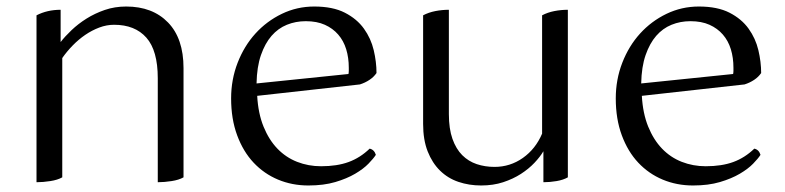

<svg xmlns="http://www.w3.org/2000/svg" viewBox="-20 -552 2409 589"><path d="M464 -312Q464 -397 429 -436.5Q394 -476 330 -476Q307 -476 284.5 -467.5Q262 -459 241.5 -445Q221 -431 203 -412.5Q185 -394 171 -374V-8Q157 0 134.5 3.5Q112 7 92 7V-505Q125 -522 166 -522V-423Q179 -440 199.5 -459.5Q220 -479 245.5 -495Q271 -511 301.5 -521.5Q332 -532 367 -532Q448 -532 495.5 -483Q543 -434 543 -343V-8Q529 0 506.5 3.5Q484 7 464 7Z M769 -258Q772 -204 788.5 -163.5Q805 -123 831 -96Q857 -69 891.5 -55.5Q926 -42 965 -42Q1014 -42 1049.5 -55Q1085 -68 1114 -96Q1128 -93 1133 -77Q1126 -66 1110.5 -50Q1095 -34 1069.5 -19Q1044 -4 1008.5 6.5Q973 17 926 17Q876 17 833 -1Q790 -19 758 -53Q726 -87 707.5 -137Q689 -187 689 -250Q689 -308 709 -359.5Q729 -411 763.5 -449Q798 -487 844.5 -509.5Q891 -532 944 -532Q1001 -532 1038 -513Q1075 -494 1096.5 -464Q1118 -434 1126.5 -398Q1135 -362 1135 -328Q1127 -316 1113.5 -307Q1100 -298 1084 -293ZM918 -487Q887 -487 860 -476Q833 -465 813 -442Q793 -419 780.5 -383Q768 -347 767 -296L1049 -325Q1050 -330 1050 -335Q1050 -340 1050 -344Q1050 -375 1042 -401Q1034 -427 1017.5 -446Q1001 -465 976.5 -476Q952 -487 918 -487Z M1497 -40Q1545 -40 1584 -67.5Q1623 -95 1643 -142V-505Q1660 -514 1680.5 -518Q1701 -522 1722 -522V-8Q1708 0 1687.5 3.5Q1667 7 1647 7V-88Q1637 -71 1619.5 -52.5Q1602 -34 1578 -18.5Q1554 -3 1523.5 7Q1493 17 1456 17Q1419 17 1386.5 6Q1354 -5 1330 -28.5Q1306 -52 1292 -87.5Q1278 -123 1278 -172V-505Q1295 -514 1315.5 -518Q1336 -522 1357 -522V-202Q1357 -157 1368 -126Q1379 -95 1398 -76Q1417 -57 1442.5 -48.5Q1468 -40 1497 -40Z M1949 -258Q1952 -204 1968.5 -163.5Q1985 -123 2011 -96Q2037 -69 2071.5 -55.5Q2106 -42 2145 -42Q2194 -42 2229.5 -55Q2265 -68 2294 -96Q2308 -93 2313 -77Q2306 -66 2290.5 -50Q2275 -34 2249.5 -19Q2224 -4 2188.5 6.5Q2153 17 2106 17Q2056 17 2013 -1Q1970 -19 1938 -53Q1906 -87 1887.5 -137Q1869 -187 1869 -250Q1869 -308 1889 -359.5Q1909 -411 1943.5 -449Q1978 -487 2024.5 -509.5Q2071 -532 2124 -532Q2181 -532 2218 -513Q2255 -494 2276.5 -464Q2298 -434 2306.5 -398Q2315 -362 2315 -328Q2307 -316 2293.5 -307Q2280 -298 2264 -293ZM2098 -487Q2067 -487 2040 -476Q2013 -465 1993 -442Q1973 -419 1960.5 -383Q1948 -347 1947 -296L2229 -325Q2230 -330 2230 -335Q2230 -340 2230 -344Q2230 -375 2222 -401Q2214 -427 2197.5 -446Q2181 -465 2156.5 -476Q2132 -487 2098 -487Z"/></svg>

Font: Gotu
Style: Regular
Weight: 400
Designer: Sarang Kulkarni & Kailash Malviya
Foundry: Ek Type
Version: Version 2.320;hotconv 1.0.109;makeotfexe 2.5.65596; ttfautoh